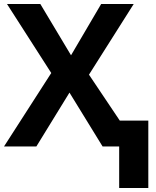

<svg xmlns="http://www.w3.org/2000/svg" viewBox="-20 -734 783 962"><path d="M577.1 208V0H494.1L328.1 -270L162.1 0H0L236.8 -368.2L15.1 -713.9H182.1L335.9 -457L486.8 -713.9H649.9L425.8 -359.9L580.1 -129.9H723.1V208Z"/></svg>

Font: Droid Sans Thai
Style: Bold
Weight: 700
Designer: Steve Matteson
Foundry: Ascender Corporation
Version: Version 1.00